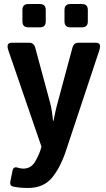

<svg xmlns="http://www.w3.org/2000/svg" viewBox="-20 -724 523 949"><path d="M21.5 -474.6Q8.3 -512.7 37.6 -512.7H125Q147.5 -512.7 154.3 -487.8L228 -214.8Q233.4 -195.8 237.5 -165.8Q241.7 -135.7 241.7 -127.4H244.6Q250.5 -153.3 253.2 -168.7Q255.9 -184.1 268.1 -228.5L337.9 -487.8Q344.7 -512.7 367.2 -512.7H454.6Q483.4 -512.7 470.7 -474.6L306.2 20.5Q277.3 107.4 235.4 156.2Q193.4 205.1 118.7 205.1Q77.6 205.1 45.4 198.2Q26.9 194.3 31.2 172.9L42 119.1Q46.4 98.1 66.9 104.5Q82 109.4 95.2 109.4Q134.8 109.4 155.5 71.8Q176.3 34.2 183.1 7.3L184.6 0ZM120.1 -588.9Q90.8 -588.9 90.8 -618.2V-674.8Q90.8 -704.1 120.1 -704.1H176.8Q206.1 -704.1 206.1 -674.8V-618.2Q206.1 -588.9 176.8 -588.9ZM328.1 -588.9Q298.8 -588.9 298.8 -618.2V-674.8Q298.8 -704.1 328.1 -704.1H384.8Q414.1 -704.1 414.1 -674.8V-618.2Q414.1 -588.9 384.8 -588.9Z"/></svg>

Font: Istok Web
Style: Bold
Weight: 700
Designer: Andrey V. Panov
Foundry: Andrey V. Panov
Version: Version 1.0.2g